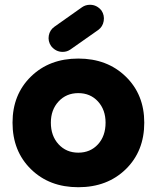

<svg xmlns="http://www.w3.org/2000/svg" viewBox="-20 -765 653 800"><path d="M306.2 15.1Q185.5 15.1 108.9 -60.1Q32.2 -135.3 32.2 -253.9Q32.2 -371.1 108.9 -446Q185.5 -521 306.2 -521Q426.8 -521 503.9 -446Q581.1 -371.1 581.1 -253.9Q581.1 -135.3 504.2 -60.1Q427.2 15.1 306.2 15.1ZM306.2 -128.9Q356.4 -128.9 388.2 -163.6Q419.9 -198.2 419.9 -253.9Q419.9 -307.6 388.2 -342.3Q356.4 -377 306.2 -377Q256.3 -377 224.1 -342.3Q191.9 -307.6 191.9 -253.9Q191.9 -198.7 224.1 -163.8Q256.3 -128.9 306.2 -128.9ZM192.9 -573.2Q179.2 -593.3 183.3 -616.7Q187.5 -640.1 207 -653.8L321.8 -734.9Q336.4 -745.1 355 -745.1Q383.3 -745.1 402.8 -721.2Q416 -701.2 412.1 -677.5Q408.2 -653.8 389.2 -640.1L273.9 -559.1Q259.3 -548.8 241.2 -548.8Q212.4 -548.8 192.9 -573.2Z"/></svg>

Font: LT Saeada
Style: Bold
Weight: 700
Designer: Daniel Lyons
Foundry: LyonsType
Version: Version 1.001